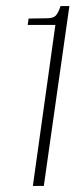

<svg xmlns="http://www.w3.org/2000/svg" viewBox="-20 -611 273 631"><path d="M88 0 162 -529H71L74 -550L135 -551Q154 -551 162.5 -559Q171 -567 179 -591H208L124 0Z"/></svg>

Font: Alumni Sans ExtraLight
Style: Italic
Weight: 250
Italic angle: -8°
Version: Version 1.016